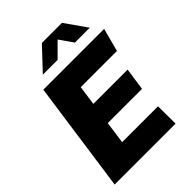

<svg xmlns="http://www.w3.org/2000/svg" viewBox="-250 -1003 1121 1121"><g transform="rotate(-45 310.5 -442.5)"><path d="M22 0 119 -686H621L583 -542H284L267 -421H550L530 -282H247L228 -144H524L525 0ZM179 -750 306 -885H472L567 -750H444L372 -853H404L301 -750Z"/></g></svg>

Font: Chivo Medium ExtraBold
Style: Italic
Weight: 800
Italic angle: -8.05°
Version: Version 2.002